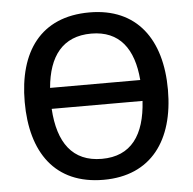

<svg xmlns="http://www.w3.org/2000/svg" viewBox="-52 -778 845 840"><g transform="rotate(-5 370.0 -357.5)"><path d="M684 -358C684 -580 579 -725 371 -725C156 -725 55 -579 55 -359C55 -138 156 10 370 10C579 10 684 -137 684 -358ZM371 -632C495 -632 556 -549 567 -411H171C183 -549 245 -632 371 -632ZM370 -82C241 -82 179 -170 170 -319H569C560 -170 499 -82 370 -82Z"/></g></svg>

Font: Noto Sans Thai Medium
Style: Regular
Weight: 500
Designer: Monotype Design Team
Foundry: Monotype Imaging Inc.
Version: Version 1.901